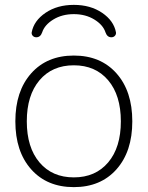

<svg xmlns="http://www.w3.org/2000/svg" viewBox="-20 -758 606 788"><path d="M456 -625Q457 -617 451.5 -611Q446 -605 437 -605Q420 -605 413 -625Q403 -656 367 -678Q331 -700 283 -700Q235 -700 199 -678Q163 -656 153 -625Q146 -605 129 -605Q120 -605 114.5 -611Q109 -617 110 -625Q119 -673 167 -705.5Q215 -738 283 -738Q351 -738 399 -705.5Q447 -673 456 -625ZM424 -428.5Q372 -490 283 -490Q194 -490 142 -428.5Q90 -367 90 -260Q90 -153 142 -91.5Q194 -30 283 -30Q372 -30 424 -91.5Q476 -153 476 -260Q476 -367 424 -428.5ZM458 -63Q393 10 283 10Q173 10 108 -63Q43 -136 43 -260Q43 -384 108 -457Q173 -530 283 -530Q393 -530 458 -457Q523 -384 523 -260Q523 -136 458 -63Z"/></svg>

Font: Rounded Mplus 1c Light
Style: Regular
Weight: 300
Version: Version 1.059.20150529